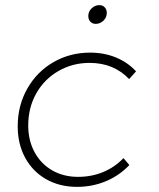

<svg xmlns="http://www.w3.org/2000/svg" viewBox="-20 -727 619 748"><path d="M49 -235Q49 -316 86.5 -382Q124 -448 188.5 -485Q253 -522 331 -522Q386 -522 432 -503Q478 -484 510 -449L483 -419Q423 -482 329 -482Q263 -482 208 -450.5Q153 -419 121.5 -363.5Q90 -308 90 -238Q90 -180 114.5 -134.5Q139 -89 183 -63.5Q227 -38 284 -38Q337 -38 382.5 -57Q428 -76 461 -111L484 -84Q445 -43 392.5 -21Q340 1 280 1Q212 1 159.5 -29Q107 -59 78 -112.5Q49 -166 49 -235ZM396 -677Q396 -659 383 -646.5Q370 -634 353 -634Q340 -634 332 -642.5Q324 -651 324 -665Q324 -682 337 -694.5Q350 -707 367 -707Q380 -707 388 -698.5Q396 -690 396 -677Z"/></svg>

Font: Gontserrat ExtraLight
Style: Italic
Weight: 275
Italic angle: -11.3°
Designer: Julieta Ulanovsky
Foundry: Julieta Ulanovsky
Version: Version 6.001